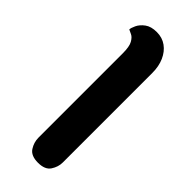

<svg xmlns="http://www.w3.org/2000/svg" viewBox="-221 -689 718 718"><g transform="rotate(45 138.0 -330.0)"><path d="M161 0Q124 0 110 -21.5Q96 -43 96 -68V-513Q96 -549 87 -565Q78 -581 67 -586Q56 -591 50 -594Q50 -602 57.5 -618Q65 -634 82.5 -647Q100 -660 130 -660Q159 -660 180.5 -644.5Q202 -629 214 -602Q226 -575 226 -540V-66Q226 -43 212 -21.5Q198 0 161 0Z"/></g></svg>

Font: El Messiri
Style: Regular
Weight: 400
Designer: Mohamed Gaber
Foundry: Kief Type Foundry
Version: Version 2.020